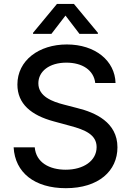

<svg xmlns="http://www.w3.org/2000/svg" viewBox="-20 -969 683 1001"><path d="M476.6 -536.2H582.4C579.2 -652.7 476.2 -737.2 328.5 -737.2C182.5 -737.2 70.7 -653.8 70.7 -528.4C70.7 -427.2 143.1 -367.9 259.9 -336.3L345.9 -312.9C423.7 -292.3 483.7 -266.7 483.7 -202.1C483.7 -131 415.8 -84.2 322.4 -84.2C237.9 -84.2 167.6 -121.8 161.2 -201H51.1C58.2 -69.2 160.2 12.1 323.2 12.1C494 12.1 592.3 -77.8 592.3 -201C592.3 -332 475.5 -382.8 383.2 -405.5L312.1 -424C255.3 -438.6 179.7 -465.2 180 -534.8C180 -596.6 236.5 -642.4 326 -642.4C409.4 -642.4 468.8 -603.3 476.6 -536.2ZM152.3 -792.6H248.2L321.4 -887.8L394.2 -792.6H490.4V-797.9L365.4 -948.5H277L152.3 -797.9Z"/></svg>

Font: Magic Ui Pro Medium
Style: Regular
Weight: 500
Designer: Stefan Endress, Andreas Faust
Version: Version 1.000;FEAKit 1.0